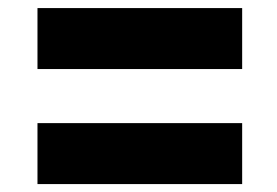

<svg xmlns="http://www.w3.org/2000/svg" viewBox="-20 -592 693 480"><path d="M73.7 -419.4H585.4V-571.8H73.7ZM73.7 -131.8H585.4V-284.2H73.7Z"/></svg>

Font: Decalotype Black Italic
Style: Regular
Weight: 900
Italic angle: -10°
Designer: Alfredo Marco Pradil
Foundry: Alfredo Marco Pradil
Version: Version 1.0